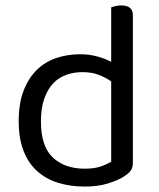

<svg xmlns="http://www.w3.org/2000/svg" viewBox="-20 -675 587 708"><path d="M470 -76Q470 -56 461.5 -45Q453 -34 435 -23Q415 -10 378 1.5Q341 13 293 13Q239 13 194 -1Q149 -15 116.5 -44.5Q84 -74 66.5 -119.5Q49 -165 49 -229Q49 -294 67 -340.5Q85 -387 115.5 -417Q146 -447 187.5 -461Q229 -475 276 -475Q308 -475 338 -467Q368 -459 390 -447V-648Q395 -650 405.5 -652.5Q416 -655 427 -655Q470 -655 470 -619ZM390 -375Q370 -389 344 -399Q318 -409 284 -409Q253 -409 225.5 -399.5Q198 -390 177 -368.5Q156 -347 143.5 -312Q131 -277 131 -227Q131 -135 175 -94Q219 -53 292 -53Q327 -53 349.5 -60.5Q372 -68 390 -79Z"/></svg>

Font: Baloo Chettan 2
Style: Regular
Weight: 400
Designer: Maithili Shingre, Unnati Kotecha and Ek Type
Foundry: Ek Type
Version: Version 1.640;hotconv 1.0.111;makeotfexe 2.5.65597; ttfautoh